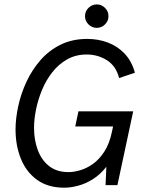

<svg xmlns="http://www.w3.org/2000/svg" viewBox="-20 -861 672 893"><path d="M279.4 12Q203.2 12 152.6 -24.4Q102.1 -60.9 77.2 -122.5Q52.3 -184.2 52.3 -258.3Q52.3 -309.5 64.8 -367.2Q77.3 -424.9 102.9 -480.3Q128.6 -535.7 167.9 -580.9Q207.2 -626 261.4 -653Q315.7 -680 386 -680Q437 -680 482 -663Q527 -646 560 -611.1Q593 -576.3 607.4 -522.8L534 -498Q519.5 -554.5 477.1 -581Q434.7 -607.5 383.3 -607.5Q332.2 -607.5 292.4 -584.9Q252.5 -562.3 223.4 -525.2Q194.3 -488.1 175.5 -442.8Q156.8 -397.6 147.6 -351.8Q138.3 -306.1 138.3 -266.4Q138.3 -210.9 155.4 -164.1Q172.5 -117.2 208 -88.9Q243.5 -60.5 299 -60.5Q323.4 -60.5 353.3 -69.3Q383.3 -78 412.7 -98.9Q442.1 -119.8 465.7 -156.5Q489.3 -193.2 500.9 -249.2L505.9 -272.8H330L344.8 -343.1H599.5L526.1 0H470.9L474.7 -85.4Q446.2 -49.1 411.9 -27.6Q377.6 -6.2 342.9 2.9Q308.2 12 279.4 12ZM430 -731.4Q408.2 -731.4 391.8 -747.3Q375.4 -763.3 375.4 -785.9Q375.4 -808.6 391.8 -824.6Q408.2 -840.5 430 -840.5Q451.9 -840.5 468.2 -824.6Q484.6 -808.6 484.6 -785.9Q484.6 -763.3 468.2 -747.3Q451.9 -731.4 430 -731.4Z"/></svg>

Font: Atkinson Hyperlegible Mono ExtraLight
Style: Italic
Weight: 200
Italic angle: -12°
Monospace: yes
Designer: Elliott Scott, Megan Eiswerth, Linus Boman, Theodore Petrosky, Letters from Sweden
Foundry: Applied Design Works, Letters from Sweden
Version: Version 2.001